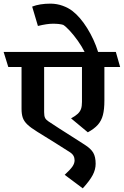

<svg xmlns="http://www.w3.org/2000/svg" viewBox="-45 -861 672 1041"><path d="M606.4 -497.6H521V-316.4Q521 -267.6 512.9 -237.1Q504.9 -206.5 485.8 -184.8Q466.8 -163.1 431.2 -143.6L340.3 -219.2Q364.3 -232.4 376.7 -244.1Q389.2 -255.9 394.3 -270.5Q399.4 -285.2 399.4 -308.1V-497.6H194.3V-252.9Q194.3 -232.4 199.2 -222.2Q204.1 -211.9 217.3 -203.1Q267.6 -169.4 348.1 -118.7L413.1 -77.1Q447.8 -55.2 460.7 -32.7Q473.6 -10.3 473.6 26.9Q473.6 57.6 457.8 87.9Q441.9 118.2 403.8 160.2L305.7 86.9Q335.9 59.1 347.7 42Q359.4 24.9 359.4 8.3Q359.4 -5.4 353.5 -16.1Q347.7 -26.9 333.5 -36.1Q267.6 -78.6 157.2 -146.5Q121.6 -168.5 103.5 -185.8Q85.4 -203.1 78.6 -222.4Q71.8 -241.7 71.8 -271V-497.6H0L-25.4 -579.6H413.6Q398.4 -609.9 376.5 -640.6Q354.5 -671.4 333.3 -694.3Q312 -717.3 297.9 -726.1Q277.8 -732.4 241.7 -732.4Q209.5 -732.4 160.6 -720.2L129.4 -825.2Q169.9 -841.3 230 -841.3Q264.6 -840.8 295.2 -829.6Q325.7 -818.4 346.7 -802.2Q389.6 -769.5 427.7 -708.3Q465.8 -647 486.8 -579.6H583Z"/></svg>

Font: Vesper Libre
Style: Bold
Weight: 700
Designer: Robert Keller & Kimya Gandhi
Foundry: Mota Italic
Version: Version 1.058